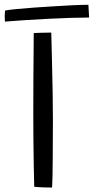

<svg xmlns="http://www.w3.org/2000/svg" viewBox="-46 -800 401 822"><path d="M177 3Q164 3 139.2 2.2Q114.5 1.5 100.5 -0.5Q99.5 -38 98.5 -93.5Q97.5 -149 97 -208.2Q96.5 -267.5 96.5 -316Q96.5 -384 97 -471.2Q97.5 -558.5 98.5 -658.5Q107.5 -659 132.5 -659.8Q157.5 -660.5 173.5 -660.5Q175 -596.5 176.8 -529Q178.5 -461.5 179.5 -399Q180.5 -336.5 180.5 -287Q180.5 -260.5 180.2 -217Q180 -173.5 179.8 -127.2Q179.5 -81 178.8 -45Q178 -9 177 3ZM335.5 -725Q302 -725 256.2 -723.5Q210.5 -722 160 -719.5Q109.5 -717 61.2 -713.8Q13 -710.5 -25 -707.5Q-26 -719 -25.8 -732.2Q-25.5 -745.5 -24 -755Q-8.5 -758 24.5 -761.2Q57.5 -764.5 100 -767.5Q142.5 -770.5 187 -773.2Q231.5 -776 270 -777.8Q308.5 -779.5 332.5 -779.5Z"/></svg>

Font: Grandstander Light
Style: Regular
Weight: 300
Designer: Tyler Finck
Foundry: Etcetera Type Co
Version: Version 1.200; ttfautohint (v1.8.3)